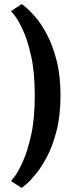

<svg xmlns="http://www.w3.org/2000/svg" viewBox="-20 -752 399 955"><path d="M88 183 35 149Q35 149 53 125.5Q71 102 94 51Q117 0 135 -81Q153 -162 153 -277Q153 -392 135 -472.5Q117 -553 94 -602.5Q71 -652 53 -674.5Q35 -697 35 -697L88 -732Q88 -732 107.5 -716.5Q127 -701 156 -667.5Q185 -634 213.5 -580.5Q242 -527 261.5 -451.5Q281 -376 281 -277Q281 -178 261.5 -102Q242 -26 213.5 28Q185 82 156 116.5Q127 151 107.5 167Q88 183 88 183Z"/></svg>

Font: Arsenal SC
Style: Bold
Weight: 700
Designer: Andrij Shevchenko
Foundry: Stairsfor
Version: Version 2.001; ttfautohint (v1.8.4.7-5d5b)